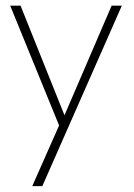

<svg xmlns="http://www.w3.org/2000/svg" viewBox="-20 -430 458 658"><path d="M201 -35 362.5 -410.5H397.5L125 208H90.5L182.5 0L15 -410.5H50.5Z"/></svg>

Font: League Spartan ExtraLight
Style: Regular
Weight: 200
Foundry: The League of Moveable Type
Version: Version 2.002